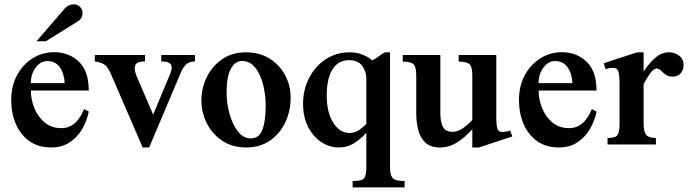

<svg xmlns="http://www.w3.org/2000/svg" viewBox="-20 -653 3113 868"><path d="M359.9 -159.7 381.3 -148.9Q373.5 -107.9 352.1 -70.6Q330.6 -33.2 295.4 -9.8Q260.3 13.7 211.4 13.7Q153.3 13.7 113 -14.9Q72.8 -43.5 51.8 -92Q30.8 -140.6 30.8 -201.2Q30.8 -264.6 57.1 -313.2Q83.5 -361.8 127.4 -389.4Q171.4 -417 224.6 -417Q291.5 -417 336.4 -374.3Q381.3 -331.5 381.3 -243.7H119.6Q119.6 -203.6 135.3 -164.6Q150.9 -125.5 181.6 -99.6Q212.4 -73.7 257.3 -73.7Q325.7 -73.7 359.9 -159.7ZM119.1 -277.3H272Q272 -298.3 264.4 -321.5Q256.8 -344.7 240 -360.8Q223.1 -377 194.3 -377Q163.6 -377 141.8 -348.4Q120.1 -319.8 119.1 -277.3ZM353 -594.2Q353 -568.8 331.5 -556.2L187 -466.3H145L273.4 -615.2Q290 -633.3 313.5 -633.3Q330.6 -633.3 341.8 -621.8Q353 -610.4 353 -594.2Z M861.3 -404.3V-375.5Q833 -374 819.8 -360.4Q806.6 -346.7 796.4 -322.3L654.3 13.7H625L481.9 -317.4Q467.8 -350.1 453.1 -360.4Q438.5 -370.6 408.7 -375.5V-404.3H635.7V-375.5Q612.8 -375.5 601.1 -368.9Q589.4 -362.3 589.4 -343.8Q589.4 -327.6 598.6 -306.6L672.4 -134.8L748.5 -317.4Q756.3 -335.4 756.3 -348.1Q756.3 -375.5 709 -375.5V-404.3Z M1293.9 -210.4Q1293.9 -150.9 1269.8 -99.9Q1245.6 -48.8 1200.7 -17.6Q1155.8 13.7 1093.3 13.7Q1030.8 13.7 985.4 -16.4Q939.9 -46.4 915.3 -95Q890.6 -143.6 890.6 -198.2Q890.6 -254.9 915 -304.7Q939.5 -354.5 984.6 -385.5Q1029.8 -416.5 1091.8 -416.5Q1152.3 -416.5 1197.8 -388.7Q1243.2 -360.8 1268.6 -314Q1293.9 -267.1 1293.9 -210.4ZM1181.2 -175.3Q1181.2 -209 1175 -244.4Q1168.9 -279.8 1156 -310.1Q1143.1 -340.3 1123 -358.9Q1103 -377.4 1074.7 -377.4Q1041.5 -377.4 1022.9 -340.6Q1004.4 -303.7 1004.4 -234.9Q1004.4 -185.5 1017.8 -137.7Q1031.2 -89.8 1055.7 -58.6Q1080.1 -27.3 1113.3 -27.3Q1151.9 -27.3 1166.5 -67.1Q1181.2 -106.9 1181.2 -175.3Z M1809.1 194.3H1574.2V165.5Q1618.2 165.5 1627.2 151.6Q1636.2 137.7 1636.2 104.5V-52.7Q1608.9 -22.5 1578.9 -4.4Q1548.8 13.7 1512.2 13.7Q1469.2 13.7 1432.4 -10.7Q1395.5 -35.2 1372.8 -79.6Q1350.1 -124 1350.1 -184.1Q1350.1 -246.6 1377 -299.6Q1403.8 -352.5 1451.4 -384.5Q1499 -416.5 1561 -416.5Q1591.8 -416.5 1618.7 -406Q1645.5 -395.5 1663.1 -379.9Q1676.8 -386.2 1691.9 -397.9Q1707 -409.7 1719.7 -416.5H1743.2V104.5Q1743.2 136.7 1754.2 151.1Q1765.1 165.5 1809.1 165.5ZM1636.2 -93.3V-295.9Q1636.2 -329.6 1617.4 -355.2Q1598.6 -380.9 1558.1 -380.9Q1508.8 -380.9 1482.9 -339.1Q1457 -297.4 1457 -220.7Q1457 -146 1486.3 -98.9Q1515.6 -51.8 1560.5 -51.8Q1582 -51.8 1600.8 -63.7Q1619.6 -75.7 1636.2 -93.3Z M2295.9 -36.1 2145.5 13.7H2115.2V-68.8Q2099.6 -51.3 2077.6 -32Q2055.7 -12.7 2028.6 0.5Q2001.5 13.7 1969.2 13.7Q1925.8 13.7 1902.6 -8.5Q1879.4 -30.8 1870.6 -65.9Q1861.8 -101.1 1861.8 -140.6V-312Q1861.8 -351.1 1849.4 -362.8Q1836.9 -374.5 1800.8 -374.5V-404.3H1970.7V-142.6Q1970.7 -101.6 1982.4 -79.3Q1994.1 -57.1 2026.9 -57.1Q2048.3 -57.1 2072 -73Q2095.7 -88.9 2115.2 -110.8V-313.5Q2115.2 -351.6 2102.3 -363Q2089.4 -374.5 2053.7 -374.5V-404.3H2223.6V-116.7Q2223.6 -88.9 2228.3 -72.8Q2232.9 -56.6 2249 -56.6Q2269 -56.6 2286.6 -63Z M2655.3 -159.7 2676.8 -148.9Q2668.9 -107.9 2647.5 -70.6Q2626 -33.2 2590.8 -9.8Q2555.7 13.7 2506.8 13.7Q2448.7 13.7 2408.4 -14.9Q2368.2 -43.5 2347.2 -92Q2326.2 -140.6 2326.2 -201.2Q2326.2 -264.6 2352.5 -313.2Q2378.9 -361.8 2422.9 -389.4Q2466.8 -417 2520 -417Q2586.9 -417 2631.8 -374.3Q2676.8 -331.5 2676.8 -243.7H2415Q2415 -203.6 2430.7 -164.6Q2446.3 -125.5 2477.1 -99.6Q2507.8 -73.7 2552.7 -73.7Q2621.1 -73.7 2655.3 -159.7ZM2414.6 -277.3H2567.4Q2567.4 -298.3 2559.8 -321.5Q2552.2 -344.7 2535.4 -360.8Q2518.6 -377 2489.7 -377Q2459 -377 2437.3 -348.4Q2415.5 -319.8 2414.6 -277.3Z M3070.3 -358.9Q3070.3 -338.4 3057.9 -322.5Q3045.4 -306.6 3022 -306.6Q3001.5 -306.6 2989.3 -315.7Q2977.1 -324.7 2968 -334Q2959 -343.3 2948.2 -343.3Q2935.5 -343.3 2919.7 -321.8Q2903.8 -300.3 2889.6 -272.5V-96.2Q2889.6 -57.6 2901.1 -43.5Q2912.6 -29.3 2945.3 -29.3V0H2726.6V-29.3Q2762.2 -29.3 2771.5 -42.2Q2780.8 -55.2 2780.8 -95.2V-276.4Q2780.8 -313.5 2775.6 -329.8Q2770.5 -346.2 2752.4 -346.2Q2733.9 -346.2 2717.8 -340.3L2709 -367.2L2860.4 -416.5H2889.6V-329.1Q2908.2 -359.9 2938.5 -388.2Q2968.8 -416.5 3004.4 -416.5Q3030.8 -416.5 3050.5 -401.1Q3070.3 -385.7 3070.3 -358.9Z"/></svg>

Font: Scheherazade New SemiBold
Style: Regular
Weight: 600
Designer: SIL International
Foundry: SIL International
Version: Version 4.000